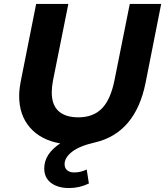

<svg xmlns="http://www.w3.org/2000/svg" viewBox="-20 -720 836 972"><path d="M796 -700 717 -301Q666 -47 461 1Q382 19 344.5 48.5Q307 78 307 111Q307 131 320 142Q333 153 355 153Q389 153 419 138L430 209Q382 232 330 232Q273 232 238.5 206Q204 180 204 133Q204 59 285 6Q187 -11 132 -74Q77 -137 77 -234Q77 -266 85 -308L163 -700H326L248 -311Q242 -278 242 -252Q242 -189 276.5 -157.5Q311 -126 377 -126Q451 -126 495 -170Q539 -214 559 -311L637 -700Z"/></svg>

Font: Idrija
Style: Bold Italic
Weight: 700
Italic angle: -11.3°
Designer: Julieta Ulanovsky
Foundry: Julieta Ulanovsky
Version: Version 7.200